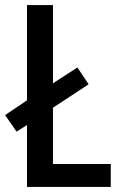

<svg xmlns="http://www.w3.org/2000/svg" viewBox="-24 -734 477 754"><path d="M82 0H411V-90H184V-311L324 -403L280 -469L184 -407V-714H82V-340L-4 -282L41 -217L82 -243Z"/></svg>

Font: Noto Sans Sinhala Condensed Medium
Style: Regular
Weight: 500
Width: 3
Designer: Jelle Bosma - Monotype Design Team
Foundry: Monotype Imaging Inc.
Version: Version 2.006